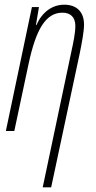

<svg xmlns="http://www.w3.org/2000/svg" viewBox="-20 -558 408 818"><path d="M284 -338 162 240H198L320 -332C328 -372 338 -423 338 -453C338 -510 304 -538 254 -538C202 -538 159 -506 135 -451H133L146 -528H116L5 0H41L102 -287C133 -431 174 -504 246 -504C280 -504 301 -485 301 -448C301 -416 292 -375 284 -338Z"/></svg>

Font: Noto Sans ExtraCondensed ExtraLight
Style: Italic
Weight: 200
Width: 2
Italic angle: -12°
Designer: Monotype Design Team
Foundry: Monotype Imaging Inc.
Version: Version 2.013